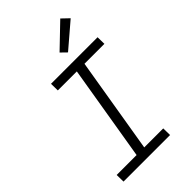

<svg xmlns="http://www.w3.org/2000/svg" viewBox="-286 -1074 1172 1172"><g transform="rotate(-45 300.0 -488.5)"><path d="M451 0H49L48 -58H220L323 -677H159L158 -735H560L561 -677H389L286 -58H450ZM367 -797 330 -833 480 -977 526 -933Z"/></g></svg>

Font: Iosevka Light Extended
Style: Italic
Weight: 300
Width: 7
Italic angle: -9°
Monospace: yes
Designer: Belleve Invis
Foundry: Belleve Invis
Version: Version 32.5.0; ttfautohint (v1.8.4)